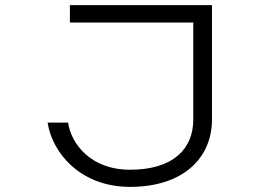

<svg xmlns="http://www.w3.org/2000/svg" viewBox="-20 -720 1000 750"><path d="M735 -253C735 -139 657 -57 488 -57C331 -57 257 -162 246 -241H166C184 -122 295 10 488 10C696 10 808 -103 808 -253V-700H253V-632H735Z"/></svg>

Font: altertype_V2
Style: Regular
Weight: 400
Designer: Simon Renaud
Version: Version 2.001;Glyphs 3.1.2 (3151)